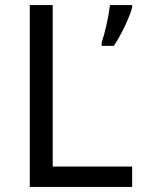

<svg xmlns="http://www.w3.org/2000/svg" viewBox="-20 -734 564 754"><path d="M97 0H499V-80H187V-714H97ZM499 -705V-714H412C407 -671 392 -604 379 -566V-554H427C457 -598 490 -669 499 -705Z"/></svg>

Font: Noto Sans EgyptHiero
Style: Regular
Weight: 400
Designer: Monotype Design Team
Foundry: Monotype Imaging Inc.
Version: Version 2.002